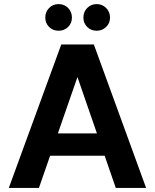

<svg xmlns="http://www.w3.org/2000/svg" viewBox="-20 -917 756 937"><path d="M23 0 279 -700H438L693 0H545L358 -541L170 0ZM136 -157 173 -266H533L569 -157ZM266 -767Q238 -767 219.5 -785.5Q201 -804 201 -831Q201 -859 219.5 -878Q238 -897 266 -897Q294 -897 312.5 -878Q331 -859 331 -831Q331 -804 312.5 -785.5Q294 -767 266 -767ZM452 -767Q424 -767 405.5 -785.5Q387 -804 387 -831Q387 -859 405.5 -878Q424 -897 452 -897Q479 -897 498 -878Q517 -859 517 -831Q517 -804 498 -785.5Q479 -767 452 -767Z"/></svg>

Font: DM Sans 10pt ExtraBold
Style: Regular
Weight: 800
Version: Version 4.004;gftools[0.9.30]